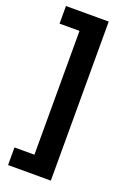

<svg xmlns="http://www.w3.org/2000/svg" viewBox="-166 -764 686 1004"><g transform="rotate(20 176.5 -262.5)"><path d="M18 180V82H129V-607H18V-705H256V180Z"/></g></svg>

Font: Nunito Sans 7pt SemiCondensed
Style: Bold
Weight: 700
Width: 4
Designer: Vernon Adams
Foundry: Vernon Adams
Version: Version 3.101;gftools[0.9.27]